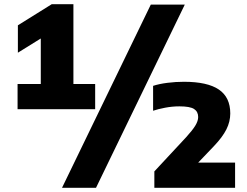

<svg xmlns="http://www.w3.org/2000/svg" viewBox="-20 -830 1180 918"><path d="M64 -308V-428.5H175V-646L65.5 -578V-709L227.5 -810H331V-428.5H435V-308ZM276.5 68 701 -808H863.5L439 68ZM718 68V-10.5L870.5 -174.5Q901 -208 914.2 -230Q927.5 -252 927.5 -270.5Q927.5 -296 908 -308.8Q888.5 -321.5 837.5 -321.5Q803.5 -321.5 769.5 -315Q735.5 -308.5 712 -300.5V-419.5Q741 -429 780.5 -434Q820 -439 859.5 -439Q971.5 -439 1026.2 -402Q1081 -365 1081 -287.5Q1081 -248.5 1062.5 -211.5Q1044 -174.5 1003 -131.5L927.5 -52.5H1104V68Z"/></svg>

Font: Encode Sans SmExp XBd
Style: Regular
Weight: 800
Width: 6
Designer: Multiple Designers
Foundry: Impallari Type
Version: Version 3.002; ttfautohint (v1.8.3) -l 8 -r 50 -G 200 -x 14 